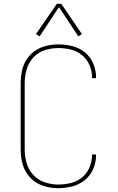

<svg xmlns="http://www.w3.org/2000/svg" viewBox="-20 -975 616 1003"><path d="M285 8Q322 8 358.5 -1.5Q395 -11 424 -35Q453 -59 467.5 -93.5Q482 -128 482 -165V-168H461V-166Q461 -133 448 -101.5Q435 -70 409 -48.5Q383 -27 350.5 -19Q318 -11 285 -11Q249 -11 214 -22.5Q179 -34 154 -61Q129 -88 119 -123.5Q109 -159 109 -195V-540Q109 -576 119 -611.5Q129 -647 154 -674.5Q179 -702 214 -713Q249 -724 285 -724Q318 -724 350.5 -716Q383 -708 409 -686.5Q435 -665 448 -634Q461 -603 461 -570V-567H482V-570Q482 -607 467.5 -642Q453 -677 424 -701Q395 -725 358.5 -734Q322 -743 285 -743Q253 -743 221.5 -735.5Q190 -728 163 -709.5Q136 -691 118.5 -663.5Q101 -636 94.5 -604Q88 -572 88 -540V-195Q88 -163 94.5 -131.5Q101 -100 118.5 -72Q136 -44 163 -25.5Q190 -7 221.5 0.5Q253 8 285 8ZM187 -785 288 -938 389 -785 408 -797 300 -955H277L168 -797Z"/></svg>

Font: Iosevka Sparkle Thin
Style: Regular
Weight: 100
Designer: Belleve Invis
Foundry: Belleve Invis
Version: Version 4.5.0; ttfautohint (v1.8.3)